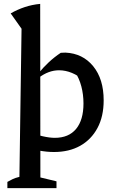

<svg xmlns="http://www.w3.org/2000/svg" viewBox="-20 -773 596 989"><path d="M18 196V164Q30 157 44.5 150Q59 143 80 138L91 -625L35 -704Q70 -724 107.5 -736.5Q145 -749 187 -753L188 141L271 161V196ZM102 -19 120 -97Q165 -79 200.5 -71Q236 -63 262 -63Q334 -63 372 -109Q410 -155 410 -240Q410 -286 399 -328Q388 -370 365 -405L415 -357Q351 -411 284 -411Q230 -411 179 -372L178 -395Q203 -426 231.5 -452.5Q260 -479 293 -501Q299 -501 305 -501.5Q311 -502 317 -502Q406 -498 460 -432Q514 -366 514 -256Q514 -173 482 -113.5Q450 -54 393 -22Q336 10 258 10Q185 10 102 -19Z"/></svg>

Font: Piazzolla Thin SemiBold
Style: Regular
Weight: 600
Version: Version 2.005